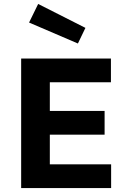

<svg xmlns="http://www.w3.org/2000/svg" viewBox="-20 -951 654 971"><path d="M87 -655H232V0H87ZM98 -535V-655H541V-535ZM98 0V-120H542V0ZM98 -270V-390H509V-270ZM412 -810 374 -731 127 -837 173 -931Z"/></svg>

Font: Intel One Mono Light
Style: Regular
Weight: 300
Monospace: yes
Designer: Fred Shallcrass
Foundry: Frere-Jones Type LLC
Version: Version 1.004